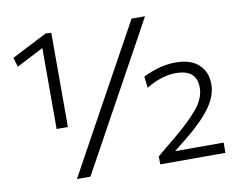

<svg xmlns="http://www.w3.org/2000/svg" viewBox="-78 -818 1149 922"><g transform="rotate(-10 497.0 -357.0)"><path d="M171 -253.5V-648.5Q141 -633 108.2 -616Q75.5 -599 39.5 -580.5L26 -626Q113.5 -671 198.5 -714.5L226 -713V-253.5ZM225.5 0Q255.5 -55 284.5 -107.8Q313.5 -160.5 351 -229L487.5 -477Q526.5 -548 556.2 -601.8Q586 -655.5 617.5 -713H683Q651.5 -655.5 622 -601.8Q592.5 -548 553.5 -477L417 -229Q379.5 -160.5 350.5 -107.8Q321.5 -55 291 0ZM631.5 0V-39Q653 -57 674.8 -75.2Q696.5 -93.5 719 -111.5Q796.5 -175 839.5 -226.5Q882.5 -278 882.5 -330Q882.5 -374 857.8 -396.2Q833 -418.5 779.5 -418.5Q746.5 -418.5 709.2 -406.8Q672 -395 636 -372.5L629.5 -428Q661 -444.5 703.2 -456.8Q745.5 -469 789 -469Q861.5 -469 900.8 -433.2Q940 -397.5 940 -337Q940 -280.5 899 -223.5Q858 -166.5 777 -101.5L713 -50H949.5V0Z"/></g></svg>

Font: Commissioner Light
Style: Regular
Weight: 300
Designer: Kostas Bartsokas
Foundry: Kostas Bartsokas
Version: Version 1.000; ttfautohint (v1.8.3)